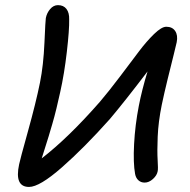

<svg xmlns="http://www.w3.org/2000/svg" viewBox="-20 -738 747 755"><path d="M94.2 -2.9Q36.1 -2.9 55.2 -91.8Q58.1 -107.4 89.6 -220.5Q121.1 -333.5 137.2 -413.1Q150.9 -481 154.8 -570.3Q158.7 -659.7 160.2 -667Q164.1 -687 177.2 -702.4Q190.4 -717.8 208 -717.8Q230 -717.8 241.5 -702.6Q252.9 -687.5 252 -661.1Q252.9 -621.6 242.9 -534.7Q232.9 -447.8 216.8 -376Q209.5 -342.8 201.9 -311.3Q194.3 -279.8 185.5 -249.8Q176.8 -219.7 171.1 -201.2Q165.5 -182.6 156 -153.1Q146.5 -123.5 144 -115.2Q250 -197.3 373 -337.9Q407.2 -377.9 453.1 -438.7Q499 -499.5 527.3 -537.1Q555.7 -574.7 585.4 -603.8Q615.2 -632.8 633.8 -632.8Q657.7 -632.8 668.9 -616Q680.2 -599.1 674.8 -571.8Q673.3 -563.5 663.3 -523.9Q653.3 -484.4 639.4 -427.5Q625.5 -370.6 616.2 -326.2Q602.5 -258.8 600.1 -200.7Q597.7 -142.6 599.9 -108.4Q602.1 -74.2 600.1 -64.9Q597.2 -48.3 581.5 -34.2Q565.9 -20 548.8 -20Q534.2 -20 524.2 -29.1Q514.2 -38.1 511.2 -54.2Q503.4 -96.7 507.3 -171.4Q511.2 -246.1 525.9 -321.8Q537.6 -382.8 560.1 -457Q470.2 -338.9 412.1 -270Q310.5 -156.2 223.1 -79.6Q135.7 -2.9 94.2 -2.9Z"/></svg>

Font: Shantell Sans Irregular
Style: Italic
Weight: 400
Italic angle: -11.31°
Designer: Stephen Nixon, Anya Danilova, Shantell Martin
Foundry: Arrow Type
Version: Version 1.006;[9816181b4]